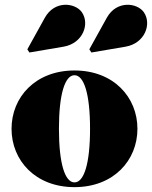

<svg xmlns="http://www.w3.org/2000/svg" viewBox="-20 -760 625 790"><path d="M497 -568C576.5 -582 605 -661.5 572 -709.5C545 -748.5 460 -760 419.5 -687L347.5 -557L356 -544ZM242 -568C321.5 -582 350 -661.5 317 -709.5C290 -748.5 205 -760 164.5 -687L92.5 -557L101 -544ZM27.5 -230C27.5 -100 125.5 10 286.5 10C447.5 10 545.5 -100 545.5 -230C545.5 -360 447.5 -470 286.5 -470C125.5 -470 27.5 -360 27.5 -230ZM222.5 -230C222.5 -374 247.5 -450.5 286.5 -450.5C325.5 -450.5 350.5 -374 350.5 -230C350.5 -86 325.5 -9.5 286.5 -9.5C247.5 -9.5 222.5 -86 222.5 -230Z"/></svg>

Font: Bodoni* 11pt Fatface
Style: Regular
Weight: 900
Version: Version 2.3